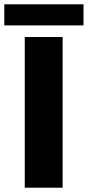

<svg xmlns="http://www.w3.org/2000/svg" viewBox="-46 -872 408 892"><path d="M69 0V-700H245V0ZM-26 -754V-852H342V-754Z"/></svg>

Font: REM
Style: Bold
Weight: 700
Designer: Octavio Pardo
Foundry: Ashler Design
Version: Version 1.005;gftools[0.9.28]